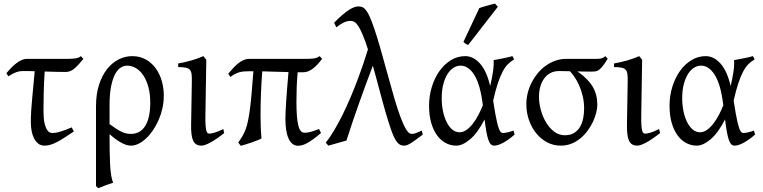

<svg xmlns="http://www.w3.org/2000/svg" viewBox="-20 -772 4123 1037"><path d="M378.9 -62Q351.1 -43.5 328.9 -29.1Q306.6 -14.6 287.8 -4.9Q269 4.9 252.7 9.8Q236.3 14.6 220.7 14.6Q200.2 14.6 186 3.2Q171.9 -8.3 163.1 -26.4Q154.3 -44.4 150.4 -66.9Q146.5 -89.4 146.5 -111.3Q146.5 -168 153.6 -238Q160.6 -308.1 167.5 -387.2Q154.8 -387.7 143.8 -387.9Q132.8 -388.2 124 -388.2H104Q84 -388.2 66.7 -381.6Q49.3 -375 24.9 -359.9L14.6 -377Q26.4 -391.1 39.6 -404.8Q52.7 -418.5 66.9 -429.4Q81.1 -440.4 96.2 -447.3Q111.3 -454.1 127 -454.1H345.7Q370.1 -454.1 387.9 -456.8Q405.8 -459.5 417 -468.8L430.2 -454.1Q405.3 -422.4 383.1 -402.8Q360.8 -383.3 335.4 -383.3Q314.5 -383.3 283.9 -384Q253.4 -384.8 221.2 -385.7Q217.3 -321.3 216.1 -269Q214.8 -216.8 214.8 -175.3Q214.8 -159.7 216.1 -138.7Q217.3 -117.7 222.4 -98.9Q227.5 -80.1 237.1 -66.9Q246.6 -53.7 263.7 -53.7Q272.9 -53.7 283 -55.4Q293 -57.1 305.2 -60.8Q317.4 -64.5 332.5 -70.1Q347.7 -75.7 367.2 -84Z M571.8 -101.6Q593.3 -85.9 609.1 -75.7Q625 -65.4 638.2 -59.6Q651.4 -53.7 662.8 -51.3Q674.3 -48.8 687 -48.8Q737.8 -48.8 764.6 -92.3Q791.5 -135.7 791.5 -217.3Q791.5 -264.2 781.5 -301.3Q771.5 -338.4 754.4 -364.3Q737.3 -390.1 714.6 -403.8Q691.9 -417.5 666.5 -417.5Q648.4 -417.5 631.3 -406.5Q614.3 -395.5 601.1 -370.4Q587.9 -345.2 579.8 -304.2Q571.8 -263.2 571.8 -203.1ZM864.7 -255.4Q864.7 -220.2 857.2 -186.8Q849.6 -153.3 836.4 -123.3Q823.2 -93.3 805.9 -67.9Q788.6 -42.5 768.8 -24.2Q749 -5.9 728.3 4.4Q707.5 14.6 688 14.6Q679.2 14.6 668.2 12.2Q657.2 9.8 643.1 2.9Q628.9 -3.9 611.3 -15.9Q593.8 -27.8 571.8 -47.4V-34.7Q571.8 2.4 572.3 41Q572.8 79.6 574.5 113.8Q576.2 147.9 580.3 174.6Q584.5 201.2 591.8 214.4Q569.3 221.7 551 228.5Q532.7 235.4 512.2 244.1Q506.8 241.7 504.6 239.3Q502.4 236.8 498.5 232.4V-197.8Q498.5 -263.7 514.9 -314.2Q531.2 -364.7 558.6 -399.2Q585.9 -433.6 621.1 -451.2Q656.2 -468.8 693.8 -468.8Q735.8 -468.8 767.8 -450.7Q799.8 -432.6 821.3 -402.8Q842.8 -373 853.8 -334.5Q864.7 -295.9 864.7 -255.4Z M1190.9 -53.2Q1146 -18.1 1115.2 -1.7Q1084.5 14.6 1068.4 14.6Q1051.3 14.6 1040.3 7.8Q1029.3 1 1022.9 -12.9Q1016.6 -26.9 1014.2 -48.3Q1011.7 -69.8 1012.2 -99.1L1016.1 -326.7Q1016.6 -352.1 1015.1 -368.2Q1013.7 -384.3 1006.6 -393.6Q999.5 -402.8 984.4 -406.2Q969.2 -409.7 942.4 -409.7V-429.2Q974.1 -434.6 1010.3 -444.6Q1046.4 -454.6 1078.6 -468.8L1094.2 -449.2L1089.4 -147.9Q1088.9 -114.3 1090.3 -94.7Q1091.8 -75.2 1094.7 -65.2Q1097.7 -55.2 1101.8 -52.7Q1106 -50.3 1111.3 -50.3Q1118.7 -50.3 1137 -54.9Q1155.3 -59.6 1186 -75.2Z M1713.9 -53.7Q1689 -32.7 1670.4 -19.3Q1651.9 -5.9 1637.5 1.7Q1623 9.3 1611.6 12.2Q1600.1 15.1 1589.4 15.1Q1572.3 15.1 1559.6 4.9Q1546.9 -5.4 1538.3 -24.2Q1529.8 -43 1525.6 -69.8Q1521.5 -96.7 1521.5 -130.4Q1521.5 -146 1522.5 -168.2Q1523.4 -190.4 1525.4 -221.2Q1527.3 -252 1530.5 -291.7Q1533.7 -331.5 1538.1 -382.8Q1503.4 -383.3 1470 -384.5Q1436.5 -385.7 1396.5 -386.7Q1392.1 -331.1 1389.6 -270Q1387.2 -209 1387.2 -146.5Q1387.2 -111.3 1388.4 -81.3Q1389.6 -51.3 1392.1 -24.4Q1385.3 -20 1371.3 -14.4Q1357.4 -8.8 1340.8 -3.2Q1324.2 2.4 1307.9 7.6Q1291.5 12.7 1280.8 15.6Q1279.3 14.2 1277.1 11.2Q1274.9 8.3 1272.5 5.4Q1270 2 1266.6 -2Q1279.8 -20.5 1289.6 -37.1Q1299.3 -53.7 1306.6 -73.2Q1314 -92.8 1319.3 -118.4Q1324.7 -144 1329.6 -180.4Q1334.5 -216.8 1338.9 -267.3Q1343.3 -317.9 1348.6 -387.2H1323.7Q1308.1 -387.2 1295.9 -386Q1283.7 -384.8 1272.2 -381.6Q1260.7 -378.4 1249.3 -372.3Q1237.8 -366.2 1224.1 -356.4L1212.9 -374Q1227.1 -391.1 1240.7 -405.8Q1254.4 -420.4 1268.3 -431.2Q1282.2 -441.9 1296.4 -448Q1310.5 -454.1 1326.2 -454.1H1635.3Q1655.8 -454.1 1673.3 -456.1Q1690.9 -458 1706.1 -468.8L1719.7 -454.6Q1694.3 -419.4 1668.7 -400.6Q1643.1 -381.8 1619.6 -381.8H1587.9Q1584 -342.3 1582.5 -301.8Q1581.1 -261.2 1581.1 -223.1Q1581.1 -178.7 1583.5 -147Q1585.9 -115.2 1591.1 -94.7Q1596.2 -74.2 1604.5 -64.7Q1612.8 -55.2 1624 -55.2Q1631.3 -55.2 1638.4 -55.9Q1645.5 -56.6 1654.3 -58.8Q1663.1 -61 1674.8 -64.9Q1686.5 -68.8 1703.1 -75.2Z M2263.2 -44.9Q2226.6 -17.1 2202.9 -1.2Q2179.2 14.6 2162.6 14.6Q2149.4 14.6 2138.9 8.5Q2128.4 2.4 2118.4 -12.9Q2108.4 -28.3 2098.1 -55.4Q2087.9 -82.5 2075 -124.3Q2062 -166 2045.9 -224.9Q2029.8 -283.7 2008.8 -362.8L1993.7 -417Q1975.1 -368.2 1957.5 -320.3Q1939.9 -272.5 1922.4 -223.1Q1904.8 -173.8 1887 -121.8Q1869.1 -69.8 1851.1 -12.7Q1841.3 -10.3 1828.4 -6.6Q1815.4 -2.9 1801.8 1Q1788.1 4.9 1775.4 8.5Q1762.7 12.2 1753.9 14.6L1739.3 -1Q1763.2 -31.2 1786.1 -70.3Q1809.1 -109.4 1830.8 -153.3Q1852.5 -197.3 1872.6 -244.4Q1892.6 -291.5 1909.9 -337.4Q1927.2 -383.3 1941.9 -426.3Q1956.5 -469.2 1967.3 -505.4Q1951.2 -555.7 1938.2 -585.9Q1925.3 -616.2 1914.3 -632.6Q1903.3 -648.9 1893.3 -654.1Q1883.3 -659.2 1873 -659.2Q1856 -659.2 1838.1 -651.1Q1820.3 -643.1 1796.4 -624.5L1784.7 -649.4Q1809.1 -674.3 1828.9 -691.2Q1848.6 -708 1864.5 -718.3Q1880.4 -728.5 1892.8 -732.9Q1905.3 -737.3 1915.5 -737.3Q1926.8 -737.3 1936.5 -733.6Q1946.3 -730 1956.3 -717.5Q1966.3 -705.1 1977.1 -681.4Q1987.8 -657.7 2001.5 -617.4Q2015.1 -577.1 2032.5 -517.8Q2049.8 -458.5 2072.3 -375Q2091.8 -302.7 2109.4 -242.7Q2127 -182.6 2143.1 -139.6Q2159.2 -96.7 2173.8 -72.8Q2188.5 -48.8 2202.1 -48.8Q2208 -48.8 2212.9 -49.6Q2217.8 -50.3 2223.9 -52.2Q2230 -54.2 2238 -57.9Q2246.1 -61.5 2258.3 -66.9Z M2462.4 -57.6Q2481.4 -57.6 2499.5 -70.3Q2517.6 -83 2533.7 -103.8Q2549.8 -124.5 2563.5 -150.6Q2577.1 -176.8 2587.9 -203.1Q2574.7 -313.5 2542.7 -365.5Q2510.7 -417.5 2467.3 -417.5Q2448.7 -417.5 2430.7 -406.7Q2412.6 -396 2398.2 -374Q2383.8 -352.1 2374.8 -318.8Q2365.7 -285.6 2365.7 -240.7Q2365.7 -206.1 2372.3 -173.1Q2378.9 -140.1 2391.4 -114.5Q2403.8 -88.9 2421.6 -73.2Q2439.5 -57.6 2462.4 -57.6ZM2756.8 -451.2Q2738.3 -440.4 2723.1 -425.3Q2708 -410.2 2694.6 -384.8Q2681.2 -359.4 2668.7 -321.8Q2656.2 -284.2 2643.6 -228.5Q2649.9 -187.5 2655 -158.7Q2660.2 -129.9 2664.8 -110.6Q2669.4 -91.3 2673.6 -79.8Q2677.7 -68.4 2681.6 -62.7Q2685.5 -57.1 2689.5 -55.4Q2693.4 -53.7 2697.3 -53.7Q2705.1 -53.7 2720.5 -56.9Q2735.8 -60.1 2753.4 -66.9Q2754.4 -62.5 2755.9 -57.6Q2757.3 -52.7 2759.3 -44.9Q2725.6 -16.1 2697.3 -0.7Q2668.9 14.6 2648.4 14.6Q2638.2 14.6 2630.9 7.3Q2623.5 0 2617.7 -16.6Q2611.8 -33.2 2606.9 -60.3Q2602.1 -87.4 2597.2 -127Q2560.1 -54.2 2519.3 -19.8Q2478.5 14.6 2444.3 14.6Q2415 14.6 2388.4 1Q2361.8 -12.7 2341.6 -39.8Q2321.3 -66.9 2309.3 -107.4Q2297.4 -147.9 2297.4 -201.2Q2297.4 -253.9 2312.3 -302.5Q2327.1 -351.1 2353.3 -387.9Q2379.4 -424.8 2415 -446.8Q2450.7 -468.8 2492.7 -468.8Q2537.1 -468.8 2573 -428.2Q2608.9 -387.7 2627.4 -307.1Q2636.7 -346.2 2642.3 -382.6Q2647.9 -418.9 2646 -447.3Q2656.7 -449.2 2669.4 -451.7Q2682.1 -454.1 2695.8 -456.8Q2709.5 -459.5 2722.7 -462.4Q2735.8 -465.3 2747.6 -468.8Q2751.5 -463.4 2752.9 -459Q2754.4 -454.6 2756.8 -451.2ZM2508.8 -529.3Q2504.9 -530.3 2502 -531.5Q2499 -532.7 2496.1 -534.7Q2493.2 -536.6 2490.2 -539.1Q2487.3 -541.5 2482.9 -545.4L2568.8 -728.5Q2576.7 -731.4 2587.4 -734.6Q2598.1 -737.8 2609.9 -741.2Q2621.6 -744.6 2633.1 -747.3Q2644.5 -750 2653.8 -752.4L2668.9 -735.4Z M3134.8 -185.5Q3134.8 -219.7 3127.7 -250.5Q3120.6 -281.2 3109.6 -306.9Q3098.6 -332.5 3085 -353Q3071.3 -373.5 3058.6 -387.2Q3039.1 -387.7 3023.4 -387.9Q3007.8 -388.2 2999.5 -388.2Q2971.7 -388.2 2951.2 -376.7Q2930.7 -365.2 2917.5 -345.9Q2904.3 -326.7 2897.7 -301.8Q2891.1 -276.9 2891.1 -250Q2891.1 -213.9 2901.4 -177Q2911.6 -140.1 2929.9 -109.9Q2948.2 -79.6 2973.9 -60.5Q2999.5 -41.5 3030.3 -41.5Q3061.5 -41.5 3081.8 -54.7Q3102.1 -67.9 3113.8 -88.6Q3125.5 -109.4 3130.1 -135Q3134.8 -160.6 3134.8 -185.5ZM3262.2 -454.6Q3247.6 -431.2 3237.1 -417.5Q3226.6 -403.8 3217.5 -396.5Q3208.5 -389.2 3199.2 -387.2Q3189.9 -385.3 3177.2 -385.3Q3161.6 -385.3 3140.4 -385.5Q3119.1 -385.7 3096.2 -386.2L3103.5 -383.3Q3157.7 -344.2 3181.9 -302.5Q3206.1 -260.7 3206.1 -207Q3206.1 -187.5 3200.2 -163.6Q3194.3 -139.6 3182.9 -115Q3171.4 -90.3 3154.5 -67.1Q3137.7 -43.9 3115.7 -25.6Q3093.8 -7.3 3066.9 3.7Q3040 14.6 3008.3 14.6Q2968.3 14.6 2934.3 -3.7Q2900.4 -22 2875.5 -53Q2850.6 -84 2836.7 -124.5Q2822.8 -165 2822.8 -209.5Q2822.8 -239.3 2830.1 -269Q2837.4 -298.8 2851.3 -325.9Q2865.2 -353 2884.5 -376.5Q2903.8 -399.9 2928 -417.2Q2952.1 -434.6 2980 -444.3Q3007.8 -454.1 3038.6 -454.1H3188Q3202.6 -454.1 3211.4 -454.3Q3220.2 -454.6 3226.3 -456.1Q3232.4 -457.5 3237.5 -460.4Q3242.7 -463.4 3250 -468.8Z M3544.9 -53.2Q3500 -18.1 3469.2 -1.7Q3438.5 14.6 3422.4 14.6Q3405.3 14.6 3394.3 7.8Q3383.3 1 3377 -12.9Q3370.6 -26.9 3368.2 -48.3Q3365.7 -69.8 3366.2 -99.1L3370.1 -326.7Q3370.6 -352.1 3369.1 -368.2Q3367.7 -384.3 3360.6 -393.6Q3353.5 -402.8 3338.4 -406.2Q3323.2 -409.7 3296.4 -409.7V-429.2Q3328.1 -434.6 3364.3 -444.6Q3400.4 -454.6 3432.6 -468.8L3448.2 -449.2L3443.4 -147.9Q3442.9 -114.3 3444.3 -94.7Q3445.8 -75.2 3448.7 -65.2Q3451.7 -55.2 3455.8 -52.7Q3460 -50.3 3465.3 -50.3Q3472.7 -50.3 3491 -54.9Q3509.3 -59.6 3540 -75.2Z M3761.2 -57.6Q3780.3 -57.6 3798.3 -70.3Q3816.4 -83 3832.5 -103.8Q3848.6 -124.5 3862.3 -150.6Q3876 -176.8 3886.7 -203.1Q3873.5 -313.5 3841.6 -365.5Q3809.6 -417.5 3766.1 -417.5Q3747.6 -417.5 3729.5 -406.7Q3711.4 -396 3697 -374Q3682.6 -352.1 3673.6 -318.8Q3664.6 -285.6 3664.6 -240.7Q3664.6 -206.1 3671.1 -173.1Q3677.7 -140.1 3690.2 -114.5Q3702.6 -88.9 3720.5 -73.2Q3738.3 -57.6 3761.2 -57.6ZM4055.7 -451.2Q4037.1 -440.4 4022 -425.3Q4006.8 -410.2 3993.4 -384.8Q3980 -359.4 3967.5 -321.8Q3955.1 -284.2 3942.4 -228.5Q3948.7 -187.5 3953.9 -158.7Q3959 -129.9 3963.6 -110.6Q3968.3 -91.3 3972.4 -79.8Q3976.6 -68.4 3980.5 -62.7Q3984.4 -57.1 3988.3 -55.4Q3992.2 -53.7 3996.1 -53.7Q4003.9 -53.7 4019.3 -56.9Q4034.7 -60.1 4052.2 -66.9Q4053.2 -62.5 4054.7 -57.6Q4056.2 -52.7 4058.1 -44.9Q4024.4 -16.1 3996.1 -0.7Q3967.8 14.6 3947.3 14.6Q3937 14.6 3929.7 7.3Q3922.4 0 3916.5 -16.6Q3910.6 -33.2 3905.8 -60.3Q3900.9 -87.4 3896 -127Q3858.9 -54.2 3818.1 -19.8Q3777.3 14.6 3743.2 14.6Q3713.9 14.6 3687.3 1Q3660.6 -12.7 3640.4 -39.8Q3620.1 -66.9 3608.2 -107.4Q3596.2 -147.9 3596.2 -201.2Q3596.2 -253.9 3611.1 -302.5Q3626 -351.1 3652.1 -387.9Q3678.2 -424.8 3713.9 -446.8Q3749.5 -468.8 3791.5 -468.8Q3835.9 -468.8 3871.8 -428.2Q3907.7 -387.7 3926.3 -307.1Q3935.5 -346.2 3941.2 -382.6Q3946.8 -418.9 3944.8 -447.3Q3955.6 -449.2 3968.3 -451.7Q3981 -454.1 3994.6 -456.8Q4008.3 -459.5 4021.5 -462.4Q4034.7 -465.3 4046.4 -468.8Q4050.3 -463.4 4051.8 -459Q4053.2 -454.6 4055.7 -451.2Z"/></svg>

Font: Gentium Unicode
Style: Regular
Weight: 400
Version: Version 1.009